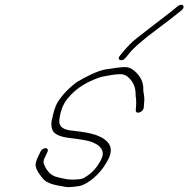

<svg xmlns="http://www.w3.org/2000/svg" viewBox="-20 -797 795 810"><path d="M509.8 -553 522.9 -569C541.5 -593 581.9 -629 645.7 -676C688.9 -708 722.1 -734 745.1 -753C764.8 -768 750.8 -787 729.8 -771C710.7 -755 692 -740 673.5 -726C655.1 -712 615.6 -682 554.5 -634C535.7 -619 518 -601 498.8 -578L485.7 -562C471 -544 494.8 -534 509.8 -553ZM150.6 -157 138.4 -131C135.2 -124 133 -117 131.1 -111C126 -95 136.8 -72 162.3 -42C180 -22 210.4 -17 242.5 -11L260.5 -8C272.9 -6 315.5 -11 325.7 -15C371.8 -34 415 -79 438.8 -129C451.3 -156 450.6 -179 434.3 -197C402.4 -232 344.6 -239 276.1 -247C241.4 -251 223.4 -267 232.1 -304C238.2 -339 251 -367 270.4 -387C296.2 -418 330.8 -442 373.4 -460C394.3 -469 409.9 -474 419.2 -475C440.1 -478 462 -484 486 -484C499 -484 509.1 -481 516.2 -475C539.5 -457 551.6 -432 552.1 -402C551.9 -395 552 -389 553.4 -384C555.7 -369 554.3 -349 552.7 -331C553 -313 584.1 -323 586.5 -343L588.6 -372C590.4 -387 585.4 -403 584.5 -416C586.6 -448 573.5 -476 545.8 -499C533.9 -509 521.5 -514 507.5 -514C487.5 -514 449.6 -508 424.4 -504C391.8 -499 335.6 -470 304.6 -451C270.7 -426 242.5 -397 222.1 -364C213.7 -350 205.8 -325 198.4 -289C195.6 -277 196.2 -263 200.4 -251C207 -231 231.6 -220 273 -215C283.7 -214 296 -212 310.4 -210L335.1 -206C379.9 -199 430 -174 408.5 -128C393 -95 372.4 -71 346.1 -54C326 -41 328.3 -42 302.6 -40C266.7 -37 246.9 -44 220.8 -50C195.7 -56 177.4 -74 165.2 -105C162.4 -112 163.3 -121 168.4 -131L180.6 -157C184.2 -165 180.4 -172 172.4 -172C164.4 -172 154.2 -165 150.6 -157Z"/></svg>

Font: MewTooHand
Style: UltIta
Weight: 400
Designer: Mew Too, Robert Jablonski
Version: Version 0.77